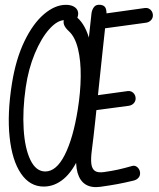

<svg xmlns="http://www.w3.org/2000/svg" viewBox="-20 -762 660 795"><path d="M332.5 -332.5Q332 -344.5 340 -353.5Q348 -362.5 360.5 -364.5L509.5 -385Q517.5 -386 524.8 -382.5Q532 -379 536.5 -372Q541 -365 541.5 -357Q542.5 -344.5 534.5 -335.2Q526.5 -326 513.5 -324L363.5 -304Q355.5 -303 348.8 -306.8Q342 -310.5 337.5 -317.5Q333 -324.5 332.5 -332.5ZM297 -132.5Q313 -282.5 329 -432Q344 -570 359 -708Q361.5 -723.5 370 -733.8Q378.5 -744 396 -742Q413 -740 417.8 -727.5Q422.5 -715 420.5 -694.5Q412.5 -622.5 405.2 -553.5Q398 -484.5 391 -419.5Q383 -341.5 375 -266.5Q367 -191.5 360.5 -142Q355.5 -104.5 358.2 -83.5Q361 -62.5 373.2 -54.2Q385.5 -46 410.5 -49.5Q445.5 -54.5 469 -59.8Q492.5 -65 528 -75Q540 -78 549.5 -69Q559 -60 560 -47Q561 -34.5 553.2 -25.8Q545.5 -17 532 -14Q495 -5 466.5 0.2Q438 5.5 395.5 11.5Q358.5 16.5 334.8 2Q311 -12.5 301.2 -46.5Q291.5 -80.5 297 -132.5ZM29.5 -416.5Q45.5 -517 81 -590.8Q116.5 -664.5 162 -703.2Q207.5 -742 253 -742Q272 -742 284.8 -735.2Q297.5 -728.5 301.8 -716.8Q306 -705 301 -690.5Q298 -681.5 293.8 -678Q289.5 -674.5 284.5 -674.5Q279.5 -674.5 269.5 -676Q264.5 -677 258.5 -677.8Q252.5 -678.5 247 -678.5Q217.5 -678.5 184.2 -641.5Q151 -604.5 124.2 -540.5Q97.5 -476.5 86.5 -400Q73 -306.5 78 -226.8Q83 -147 106 -99.5Q129 -52 167.5 -52Q213.5 -52 248.2 -120.8Q283 -189.5 302 -308.5Q313.5 -380 314.2 -445Q315 -510 303 -559.5Q291 -609 265.5 -632.5Q250 -646.5 245.2 -659.5Q240.5 -672.5 247 -686.5Q250.5 -694 257 -698.8Q263.5 -703.5 272 -703.5Q280.5 -703.5 289.5 -697.5Q328.5 -670 347.5 -608Q366.5 -546 367.2 -461.8Q368 -377.5 353 -280.5Q338.5 -184 310.2 -118.8Q282 -53.5 244 -21.5Q206 10.5 161 10.5Q103.5 10.5 66.8 -43.5Q30 -97.5 19.8 -194.5Q9.5 -291.5 29.5 -416.5ZM367 -671Q366.5 -683 374.5 -692Q382.5 -701 395 -703L581 -729Q589 -730 596.2 -726.5Q603.5 -723 608 -716Q612.5 -709 613 -701Q614 -688.5 606 -679.2Q598 -670 585 -668L398 -642.5Q390 -641.5 383.2 -645.2Q376.5 -649 372 -656Q367.5 -663 367 -671Z"/></svg>

Font: Monaspace Radon Var
Style: Regular
Weight: 400
Designer: Riley Cran and the Lettermatic Team
Version: Version 1.000 (Monaspace Radon Var)